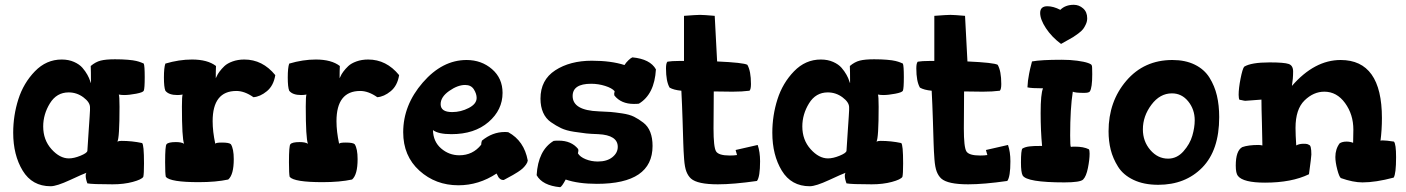

<svg xmlns="http://www.w3.org/2000/svg" viewBox="-20 -760 5860 800"><path d="M35 -207Q35 -279 56.5 -346.5Q78 -414 125.5 -463Q173 -512 237 -512Q266 -512 288.5 -502Q311 -492 323.5 -477.5Q336 -463 344 -448.5Q352 -434 355 -424Q358 -414 359 -414Q359 -468 358 -485Q378 -502 399.5 -507.5Q421 -513 459 -513Q489 -513 512.5 -511Q536 -509 548 -506Q560 -503 567.5 -500Q575 -497 577 -496L579 -495Q583 -486 583 -439Q583 -391 579 -382Q576 -375 547 -369.5Q518 -364 497 -364Q487 -364 475 -366Q478 -360 478 -315Q478 -184 469 -170Q476 -173 486 -173Q530 -173 572 -164Q580 -158 580 -79Q580 -35 577 -23Q570 -12 533 -2Q496 8 449 8Q364 8 344 4Q337 -15 337 -28Q337 -36 340 -40Q328 -36 272 -10Q216 16 191 16Q114 16 74.5 -49Q35 -114 35 -207ZM160 -233Q160 -177 194.5 -138.5Q229 -100 267 -100Q288 -100 315 -111Q342 -122 344 -131Q347 -177 349.5 -215.5Q352 -254 353.5 -274.5Q355 -295 355 -301V-313Q355 -334 327.5 -354.5Q300 -375 266 -375Q216 -375 188 -329.5Q160 -284 160 -233Z M663 -437Q663 -478 669 -495Q726 -512 780 -512Q845 -512 880 -485Q879 -468 879 -434L883 -442Q886 -450 894.5 -461.5Q903 -473 915 -484.5Q927 -496 949 -504Q971 -512 998 -512Q1074 -512 1127 -447Q1120 -403 1092 -380Q1064 -357 1036 -355Q999 -381 965 -381Q866 -381 866 -255Q866 -212 877 -161Q879 -166 905 -166Q935 -166 942 -159Q954 -140 954 -97Q954 -32 931 -12Q880 -1 808 -1Q690 -1 671 -23Q668 -35 668 -84Q668 -154 674 -159Q681 -168 713 -168Q736 -168 747 -161Q738 -184 738 -316Q738 -360 741 -366Q729 -364 719 -364Q683 -364 669 -382Q663 -397 663 -437Z M1179 -437Q1179 -478 1185 -495Q1242 -512 1296 -512Q1361 -512 1396 -485Q1395 -468 1395 -434L1399 -442Q1402 -450 1410.5 -461.5Q1419 -473 1431 -484.5Q1443 -496 1465 -504Q1487 -512 1514 -512Q1590 -512 1643 -447Q1636 -403 1608 -380Q1580 -357 1552 -355Q1515 -381 1481 -381Q1382 -381 1382 -255Q1382 -212 1393 -161Q1395 -166 1421 -166Q1451 -166 1458 -159Q1470 -140 1470 -97Q1470 -32 1447 -12Q1396 -1 1324 -1Q1206 -1 1187 -23Q1184 -35 1184 -84Q1184 -154 1190 -159Q1197 -168 1229 -168Q1252 -168 1263 -161Q1254 -184 1254 -316Q1254 -360 1257 -366Q1245 -364 1235 -364Q1199 -364 1185 -382Q1179 -397 1179 -437Z M1660 -209Q1660 -322 1741.5 -416Q1823 -510 1924 -510Q1986 -510 2030 -472Q2074 -434 2074 -373Q2074 -302 2015.5 -251.5Q1957 -201 1861 -201Q1806 -201 1784 -218Q1785 -170 1818 -141.5Q1851 -113 1894 -113Q1950 -113 1985 -157Q1985 -165 1988 -174Q2032 -210 2083 -210Q2093 -210 2098 -209Q2164 -173 2179 -91Q2178 -83 2171.5 -74Q2165 -65 2158 -58.5Q2151 -52 2138 -43.5Q2125 -35 2117.5 -31Q2110 -27 2095.5 -19Q2081 -11 2079 -10Q2073 -10 2069 -11.5Q2065 -13 2061.5 -16.5Q2058 -20 2057 -21.5Q2056 -23 2053 -29.5Q2050 -36 2049 -37Q1975 12 1890 12Q1795 12 1727.5 -49Q1660 -110 1660 -209ZM1816 -326Q1816 -293 1864 -293Q1900 -293 1933 -310Q1966 -327 1966 -352Q1966 -369 1954.5 -387.5Q1943 -406 1918 -406Q1887 -406 1851.5 -381Q1816 -356 1816 -326Z M2216 -30Q2222 -134 2287 -173Q2294 -174 2308 -174Q2361 -174 2389 -139Q2389 -138 2389.5 -135.5Q2390 -133 2390 -132Q2390 -129 2388 -121Q2397 -106 2420.5 -96.5Q2444 -87 2471 -87Q2509 -87 2531.5 -105Q2554 -123 2554 -148Q2554 -197 2473 -201Q2442 -202 2423 -204Q2404 -206 2371.5 -211Q2339 -216 2318 -226Q2297 -236 2275.5 -251Q2254 -266 2243 -291Q2232 -316 2232 -349Q2232 -427 2293.5 -467Q2355 -507 2446 -507Q2526 -507 2582 -489Q2588 -499 2598.5 -509Q2609 -519 2615 -521Q2689 -514 2713 -471Q2707 -367 2642 -328Q2635 -327 2621 -327Q2568 -327 2540 -362Q2540 -363 2539.5 -365.5Q2539 -368 2539 -369Q2539 -372 2541 -380Q2530 -393 2501.5 -402Q2473 -411 2443 -411Q2366 -411 2366 -360Q2366 -300 2475 -296Q2506 -295 2524 -293.5Q2542 -292 2572.5 -287.5Q2603 -283 2622 -273.5Q2641 -264 2660.5 -249Q2680 -234 2689.5 -209.5Q2699 -185 2699 -152Q2699 6 2467 6Q2389 6 2337 -12Q2321 18 2314 20Q2240 13 2216 -30Z M2755 -475Q2755 -497 2761 -503Q2779 -506 2808 -506H2830V-694Q2882 -698 2897 -698Q2912 -698 2958 -694L2968 -504Q3078 -499 3094 -490Q3109 -464 3109 -410Q3109 -388 3103 -382Q3072 -378 3032 -378Q3019 -378 2993 -378.5Q2967 -379 2954 -379Q2954 -346 2953.5 -296Q2953 -246 2953 -225Q2953 -147 2963.5 -129.5Q2974 -112 3021 -112Q3039 -112 3051 -114L3045 -135L3137 -156Q3147 -127 3147 -88Q3147 -23 3134 -6Q3036 8 2971 8Q2886 8 2859 -16Q2847 -27 2840 -45Q2833 -63 2830.5 -96.5Q2828 -130 2827 -163.5Q2826 -197 2824 -261Q2822 -325 2819 -382Q2787 -385 2770 -395Q2755 -421 2755 -475Z M3198 -207Q3198 -279 3219.5 -346.5Q3241 -414 3288.5 -463Q3336 -512 3400 -512Q3429 -512 3451.5 -502Q3474 -492 3486.5 -477.5Q3499 -463 3507 -448.5Q3515 -434 3518 -424Q3521 -414 3522 -414Q3522 -468 3521 -485Q3541 -502 3562.5 -507.5Q3584 -513 3622 -513Q3652 -513 3675.5 -511Q3699 -509 3711 -506Q3723 -503 3730.5 -500Q3738 -497 3740 -496L3742 -495Q3746 -486 3746 -439Q3746 -391 3742 -382Q3739 -375 3710 -369.5Q3681 -364 3660 -364Q3650 -364 3638 -366Q3641 -360 3641 -315Q3641 -184 3632 -170Q3639 -173 3649 -173Q3693 -173 3735 -164Q3743 -158 3743 -79Q3743 -35 3740 -23Q3733 -12 3696 -2Q3659 8 3612 8Q3527 8 3507 4Q3500 -15 3500 -28Q3500 -36 3503 -40Q3491 -36 3435 -10Q3379 16 3354 16Q3277 16 3237.5 -49Q3198 -114 3198 -207ZM3323 -233Q3323 -177 3357.5 -138.5Q3392 -100 3430 -100Q3451 -100 3478 -111Q3505 -122 3507 -131Q3510 -177 3512.5 -215.5Q3515 -254 3516.5 -274.5Q3518 -295 3518 -301V-313Q3518 -334 3490.5 -354.5Q3463 -375 3429 -375Q3379 -375 3351 -329.5Q3323 -284 3323 -233Z M3798 -475Q3798 -497 3804 -503Q3822 -506 3851 -506H3873V-694Q3925 -698 3940 -698Q3955 -698 4001 -694L4011 -504Q4121 -499 4137 -490Q4152 -464 4152 -410Q4152 -388 4146 -382Q4115 -378 4075 -378Q4062 -378 4036 -378.5Q4010 -379 3997 -379Q3997 -346 3996.5 -296Q3996 -246 3996 -225Q3996 -147 4006.5 -129.5Q4017 -112 4064 -112Q4082 -112 4094 -114L4088 -135L4180 -156Q4190 -127 4190 -88Q4190 -23 4177 -6Q4079 8 4014 8Q3929 8 3902 -16Q3890 -27 3883 -45Q3876 -63 3873.5 -96.5Q3871 -130 3870 -163.5Q3869 -197 3867 -261Q3865 -325 3862 -382Q3830 -385 3813 -395Q3798 -421 3798 -475Z M4234 -83Q4234 -134 4240 -141Q4252 -148 4270 -150Q4282 -152 4322 -152Q4316 -215 4316 -289Q4316 -370 4326 -392Q4277 -392 4261 -396Q4262 -423 4268 -453Q4270 -466 4280 -504Q4317 -511 4404 -511Q4439 -511 4468.5 -507Q4498 -503 4513.5 -497.5Q4529 -492 4529 -487Q4531 -487 4531 -451Q4531 -394 4521 -379Q4517 -373 4497 -373Q4460 -373 4450 -378Q4439 -308 4439 -196Q4439 -150 4442 -148Q4448 -149 4459 -149Q4495 -149 4517 -138Q4520 -134 4520 -120Q4520 -95 4513 -60Q4506 -25 4493 -12Q4481 0 4415 0Q4258 0 4241 -29Q4234 -42 4234 -83ZM4314 -706Q4314 -734 4344 -734Q4369 -734 4398 -719Q4419 -740 4454 -740Q4476 -740 4493 -725Q4510 -710 4510 -684Q4510 -671 4504.5 -659Q4499 -647 4493 -639Q4487 -631 4473 -620.5Q4459 -610 4451.5 -605.5Q4444 -601 4425 -590.5Q4406 -580 4401 -577Q4362 -606 4338 -642.5Q4314 -679 4314 -706Z M4599 -213Q4599 -337 4673 -423.5Q4747 -510 4865 -510Q4919 -510 4958.5 -490.5Q4998 -471 5019.5 -436.5Q5041 -402 5050.5 -361.5Q5060 -321 5060 -272Q5060 -134 4989.5 -62Q4919 10 4806 10Q4746 10 4703 -10.5Q4660 -31 4638.5 -65.5Q4617 -100 4608 -136Q4599 -172 4599 -213ZM4742 -221Q4742 -171 4773 -135Q4804 -99 4847 -99Q4884 -99 4911 -129.5Q4938 -160 4948 -194.5Q4958 -229 4958 -259Q4958 -304 4931 -337.5Q4904 -371 4863 -371Q4813 -371 4777.5 -323.5Q4742 -276 4742 -221Z M5129 -70Q5129 -132 5156 -147Q5181 -156 5224 -156Q5230 -156 5240 -154Q5240 -183 5238 -247.5Q5236 -312 5236 -345Q5232 -345 5203 -342.5Q5174 -340 5169 -340Q5165 -340 5157 -342Q5149 -344 5145 -344Q5141 -348 5141 -365Q5141 -392 5149 -432.5Q5157 -473 5164 -482Q5193 -500 5270 -500Q5331 -500 5349.5 -493.5Q5368 -487 5368 -462Q5368 -432 5363 -402Q5457 -510 5566 -510Q5738 -510 5738 -268Q5738 -219 5732 -173Q5732 -175 5741 -175Q5756 -175 5788 -170Q5797 -160 5797 -105Q5797 -36 5787 -20Q5712 0 5657 0Q5618 0 5567 -18Q5560 -23 5552 -53.5Q5544 -84 5544 -106Q5544 -139 5562 -163Q5573 -170 5591 -170Q5605 -170 5618 -165Q5618 -168 5618.5 -191Q5619 -214 5619 -220Q5619 -283 5584.5 -330.5Q5550 -378 5498 -378Q5453 -378 5415.5 -341.5Q5378 -305 5378 -227Q5378 -199 5381 -154Q5393 -161 5412 -161Q5430 -161 5434 -156Q5444 -156 5444 -116Q5444 -107 5434 -34Q5362 1 5251 1Q5160 1 5138 -27Q5129 -38 5129 -70Z"/></svg>

Font: Gorditas
Style: Regular
Weight: 400
Designer: Gustavo Dipre (gbrenda1987@gmail.com)
Foundry: Gustavo Dipre (gbrenda1987@gmail.com)
Version: Version 1.001